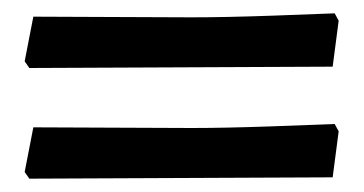

<svg xmlns="http://www.w3.org/2000/svg" viewBox="-20 -408 546 288"><path d="M17 -316 30 -383 267 -382Q317 -382 388.5 -384.5Q460 -387 482 -388L488 -377L479 -308L252 -307L24 -306ZM17 -150 30 -217 267 -216Q317 -216 388.5 -218.5Q460 -221 482 -222L488 -211L479 -142L252 -141L24 -140Z"/></svg>

Font: Alegreya Medium
Style: Regular
Weight: 500
Designer: Juan Pablo del Peral
Foundry: Huerta Tipografica
Version: Version 2.007; ttfautohint (v1.6)